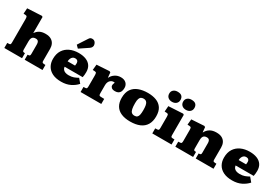

<svg xmlns="http://www.w3.org/2000/svg" viewBox="71 -2002 4567 3162"><g transform="rotate(30 2354.0 -421.0)"><path d="M43 0V-96L80 -98Q96 -99 102 -107.5Q108 -116 108 -143V-583Q108 -617 101.5 -631Q95 -645 70 -646L35 -648L42 -754L314 -768L333 -757V-454H337Q363 -495 406.5 -518.5Q450 -542 516 -542Q583 -542 624 -518Q665 -494 684 -454.5Q703 -415 703 -367V-138Q703 -118 709 -109Q715 -100 737 -98L769 -96V0H430V-96L449 -97Q467 -98 472.5 -108.5Q478 -119 478 -141V-312Q478 -338 472.5 -356Q467 -374 454 -384Q441 -394 416 -394Q391 -394 372 -385Q353 -376 343 -354Q333 -332 333 -293V-142Q333 -121 338 -109.5Q343 -98 360 -97L380 -96V0Z M1128 14Q1028 14 961 -19Q894 -52 860 -110.5Q826 -169 826 -246Q826 -344 868 -409.5Q910 -475 983 -508.5Q1056 -542 1149 -542Q1230 -542 1289 -518Q1348 -494 1379.5 -447Q1411 -400 1411 -330Q1411 -305 1408.5 -278.5Q1406 -252 1401 -229H1057Q1060 -199 1076.5 -179Q1093 -159 1120.5 -149.5Q1148 -140 1183 -140Q1238 -140 1277 -154Q1316 -168 1356 -191L1421 -113Q1374 -59 1300.5 -22.5Q1227 14 1128 14ZM1056 -331H1197Q1199 -347 1200 -359Q1201 -371 1201 -381Q1201 -406 1185.5 -421.5Q1170 -437 1141 -437Q1113 -437 1094.5 -422Q1076 -407 1066.5 -383Q1057 -359 1056 -331ZM1097 -596 1049 -644 1165 -822Q1179 -844 1193 -850Q1207 -856 1225 -856Q1254 -856 1270.5 -840.5Q1287 -825 1294 -805.5Q1301 -786 1301 -772Q1301 -756 1292 -738.5Q1283 -721 1261 -706Z M1493 0V-96L1532 -98Q1547 -99 1553.5 -108.5Q1560 -118 1560 -148V-350Q1560 -386 1554 -399Q1548 -412 1524 -413L1485 -415L1495 -521L1736 -536L1756 -524L1765 -431H1769Q1792 -479 1840 -511Q1888 -543 1949 -543Q2014 -543 2050.5 -508.5Q2087 -474 2087 -418Q2087 -378 2074.5 -350Q2062 -322 2037.5 -308Q2013 -294 1978 -294Q1930 -294 1909 -313Q1888 -332 1888 -355Q1888 -363 1889 -370Q1890 -377 1893.5 -387Q1897 -397 1904 -414Q1882 -420 1860.5 -414.5Q1839 -409 1822 -394Q1805 -379 1795 -355Q1785 -331 1785 -299V-147Q1785 -118 1791.5 -108.5Q1798 -99 1817 -98L1887 -96V0Z M2440 14Q2340 14 2270 -16Q2200 -46 2163.5 -106Q2127 -166 2127 -256Q2127 -359 2170 -421.5Q2213 -484 2289 -513Q2365 -542 2464 -542Q2555 -542 2624.5 -515.5Q2694 -489 2733.5 -430Q2773 -371 2773 -273Q2773 -178 2734.5 -114Q2696 -50 2621.5 -18Q2547 14 2440 14ZM2455 -105Q2488 -105 2506 -121Q2524 -137 2531 -170.5Q2538 -204 2538 -256Q2538 -309 2532 -342Q2526 -375 2514 -393Q2502 -411 2485.5 -418Q2469 -425 2448 -425Q2423 -425 2403.5 -414.5Q2384 -404 2373 -375Q2362 -346 2362 -290Q2362 -223 2370.5 -182.5Q2379 -142 2399.5 -123.5Q2420 -105 2455 -105Z M2857 0V-96L2899 -98Q2917 -99 2922.5 -109.5Q2928 -120 2928 -147V-350Q2928 -378 2923.5 -394.5Q2919 -411 2890 -412L2853 -414L2861 -521L3134 -536L3153 -524V-146Q3153 -120 3157.5 -109.5Q3162 -99 3181 -98L3223 -96V0ZM3141 -612Q3094 -612 3064.5 -638Q3035 -664 3035 -710Q3035 -753 3064.5 -778.5Q3094 -804 3141 -804Q3198 -804 3223.5 -778.5Q3249 -753 3249 -709Q3249 -664 3218.5 -638Q3188 -612 3141 -612ZM2877 -612Q2829 -612 2799.5 -638Q2770 -664 2770 -710Q2770 -753 2799.5 -778.5Q2829 -804 2877 -804Q2933 -804 2958.5 -778.5Q2984 -753 2984 -709Q2984 -664 2954 -638Q2924 -612 2877 -612Z M3295 0V-96L3333 -98Q3350 -99 3356 -109.5Q3362 -120 3362 -146V-356Q3362 -385 3356 -398.5Q3350 -412 3324 -413L3287 -415L3297 -521L3538 -536L3558 -524L3567 -431H3571Q3597 -483 3645.5 -512.5Q3694 -542 3768 -542Q3836 -542 3877 -518Q3918 -494 3936.5 -454.5Q3955 -415 3955 -367V-138Q3955 -121 3959.5 -110Q3964 -99 3988 -97L4021 -95V0H3683V-96L3702 -97Q3718 -98 3724 -106.5Q3730 -115 3730 -138V-312Q3730 -339 3724.5 -357Q3719 -375 3706 -384.5Q3693 -394 3669 -394Q3643 -394 3624.5 -384.5Q3606 -375 3596.5 -353Q3587 -331 3587 -293V-139Q3587 -118 3591.5 -108Q3596 -98 3613 -97L3633 -96V0Z M4380 14Q4280 14 4213 -19Q4146 -52 4112 -110.5Q4078 -169 4078 -246Q4078 -344 4120 -409.5Q4162 -475 4235 -508.5Q4308 -542 4401 -542Q4482 -542 4541 -518Q4600 -494 4631.5 -447Q4663 -400 4663 -330Q4663 -305 4660.5 -278.5Q4658 -252 4653 -229H4309Q4312 -199 4328.5 -179Q4345 -159 4372.5 -149.5Q4400 -140 4435 -140Q4490 -140 4529 -154Q4568 -168 4608 -191L4673 -113Q4626 -59 4552.5 -22.5Q4479 14 4380 14ZM4308 -331H4449Q4451 -347 4452 -359Q4453 -371 4453 -381Q4453 -406 4437.5 -421.5Q4422 -437 4393 -437Q4365 -437 4346.5 -422Q4328 -407 4318.5 -383Q4309 -359 4308 -331Z"/></g></svg>

Font: Literata Variable Black
Style: Regular
Weight: 900
Designer: Latin by Veronika Burian and Jose Scaglione. Greek by Irene Vlachou. Cyrillic by Vera Evstafieva.
Foundry: TypeTogether
Version: Version 3.021